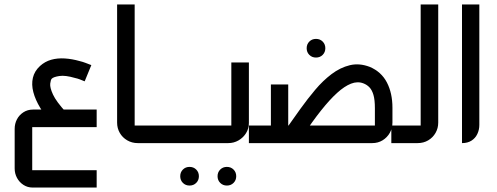

<svg xmlns="http://www.w3.org/2000/svg" viewBox="-20 -644 2238 864"><path d="M127 200Q104 200 85.5 188Q67 176 56.5 156.5Q46 137 46 114V-64Q46 -87 56 -106.5Q66 -126 85 -138.5Q104 -151 129 -151H415V-72H115Q118 -75 120 -77Q122 -79 125 -82V132Q122 129 120 127Q118 125 115 122H415V200ZM218 -85Q184 -121 161.5 -158Q139 -195 130 -229.5Q121 -264 128 -294Q135 -324 160 -347Q182 -367 210 -375Q238 -383 271 -381Q304 -379 339 -369Q352 -366 365 -361Q378 -356 391 -351L361 -278Q349 -283 338.5 -287Q328 -291 318 -293Q274 -306 247.5 -302Q221 -298 213 -290Q208 -285 206 -267.5Q204 -250 218.5 -218.5Q233 -187 277 -139Z M734 0H708V-79H734ZM718 0H600Q574 0 552.5 -12.5Q531 -25 519 -46Q507 -67 507 -92V-624H586V-69Q584 -72 581.5 -74Q579 -76 577 -79H718Z M833 191Q815 191 803 179Q791 167 791 149Q791 131 803 119Q815 107 833 107Q851 107 863 119Q875 131 875 149Q875 167 863 179Q851 191 833 191ZM1001 191Q983 191 971 179Q959 167 959 149Q959 131 971 119Q983 107 1001 107Q1019 107 1031 119Q1043 131 1043 149Q1043 167 1031 179Q1019 191 1001 191Z M718 0V-79H1030Q1028 -76 1025.5 -73.5Q1023 -71 1021 -68V-363H1100V-91Q1100 -65 1087 -44.5Q1074 -24 1053 -12Q1032 0 1007 0Z M1402 -385Q1384 -385 1372 -397Q1360 -409 1360 -427Q1360 -445 1372 -457Q1384 -469 1402 -469Q1420 -469 1432 -457Q1444 -445 1444 -427Q1444 -409 1432 -397Q1420 -385 1402 -385Z M1199 -70V-264H1277V-70ZM1100 0V-79H1274V0ZM1264 0V-79H1678Q1675 -76 1672.5 -74Q1670 -72 1667 -69V-157Q1667 -195 1660.5 -217Q1654 -239 1642.5 -251Q1631 -263 1615 -269Q1589 -279 1559.5 -267.5Q1530 -256 1496.5 -225.5Q1463 -195 1424.5 -146.5Q1386 -98 1342 -32L1272 -70Q1300 -110 1332 -154.5Q1364 -199 1398.5 -240Q1433 -281 1472 -310.5Q1511 -340 1554 -350.5Q1597 -361 1644 -343Q1696 -321 1721 -273Q1746 -225 1746 -159V-93Q1746 -67 1734 -46Q1722 -25 1701.5 -12.5Q1681 0 1655 0Z M1741 0V-79H1882Q1880 -76 1877.5 -74Q1875 -72 1873 -69V-624H1952V-92Q1952 -67 1940 -46Q1928 -25 1907 -12.5Q1886 0 1859 0Z M2059 0V-624H2137V-82Q2137 -60 2128 -41Q2119 -22 2101.5 -11Q2084 0 2059 0Z"/></svg>

Font: Mada
Style: Regular
Weight: 400
Designer: Khaled Hosny
Version: Version 1.5